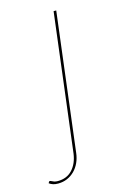

<svg xmlns="http://www.w3.org/2000/svg" viewBox="-190 -539 493 775"><g transform="rotate(-15 56.0 -151.5)"><path d="M127 -490 56 86Q53.5 108 45 126.5Q36.5 145 23 158.5Q9.5 172 -8 179.5Q-25.5 187 -46 187Q-58 187 -66.8 184.2Q-75.5 181.5 -83 176L-81 172Q-79 168 -76.2 168.2Q-73.5 168.5 -69.8 170.5Q-66 172.5 -60 174.8Q-54 177 -45 177Q-6.5 177 16.5 151.8Q39.5 126.5 45 86L116 -490Z"/></g></svg>

Font: Lato Hairline
Style: Italic
Weight: 100
Italic angle: -7°
Designer: Lukasz Dziedzic
Foundry: tyPoland Lukasz Dziedzic
Version: Version 2.007; 2014-02-27